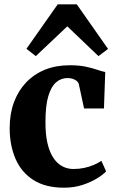

<svg xmlns="http://www.w3.org/2000/svg" viewBox="-20 -862 538 893"><path d="M278 11Q191 11 135 -25Q79 -61 52 -123.8Q25 -186.5 25 -266.5Q25 -332.5 44.8 -386Q64.5 -439.5 101.2 -478.2Q138 -517 189.2 -537.8Q240.5 -558.5 304 -558.5Q348.5 -558.5 379.5 -551.8Q410.5 -545 432.2 -537.5Q454 -530 469.5 -527L463.5 -357.5H371L347 -469Q344.5 -479.5 336.2 -486Q328 -492.5 316.8 -495.8Q305.5 -499 294.5 -499Q264 -499 241 -479.2Q218 -459.5 204.8 -415.2Q191.5 -371 191.5 -296Q191 -240 200.2 -198.5Q209.5 -157 226.8 -130Q244 -103 268.2 -89.5Q292.5 -76 321.5 -76Q348.5 -76 372.5 -81.2Q396.5 -86.5 416.8 -95.2Q437 -104 451.5 -114L473.5 -65Q460.5 -50.5 432 -32.8Q403.5 -15 364 -2Q324.5 11 278 11ZM146.5 -601 103 -635 248.5 -842H337L482.5 -634.5L438 -601L293 -739.5Z"/></svg>

Font: Merriweather 48pt ExtraBold
Style: Regular
Weight: 800
Version: Version 2.100